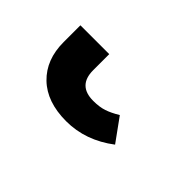

<svg xmlns="http://www.w3.org/2000/svg" viewBox="-38 -71 372 372"><g transform="rotate(45 147.5 114.5)"><path d="M30 85V39H109V83Q109 125 151 125Q168 125 180 121Q192 117 207 108L241 155Q195 190 142 190Q89 190 59.5 161.5Q30 133 30 85Z"/></g></svg>

Font: Fira GO
Style: Regular
Weight: 400
Designer: Carrois Corporate
Foundry: Carrois Corporate GbR
Version: Version 0.300